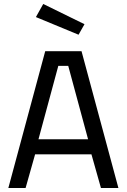

<svg xmlns="http://www.w3.org/2000/svg" viewBox="-20 -948 638 968"><path d="M22 0 208 -690H391L577 0H489L441 -170H157L109 0ZM174 -246H424L324 -616H274ZM376 -773 161 -862 198 -928 406 -826Z"/></svg>

Font: Cairo Medium
Style: Regular
Weight: 500
Designer: Mohamed Gaber, Accademia di Belle Arti di Urbino
Foundry: Kief Type Foundry, Accademia di Belle Arti di Urbino
Version: Version 3.117